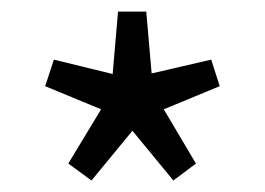

<svg xmlns="http://www.w3.org/2000/svg" viewBox="-20 -732 458 332"><path d="M98.1 -449.2 154.8 -543 58.1 -583 73.2 -628.9 174.8 -604 184.1 -711.9H232.9L242.2 -605L345.2 -628.9L359.9 -583L263.2 -543L318.8 -449.2L279.8 -419.9L209 -505.9L138.2 -419.9Z"/></svg>

Font: SourceSansPro-Regular
Style: Regular
Weight: 400
Designer: Paul D. Hunt
Foundry: Adobe Systems Incorporated
Version: Version 1.050;PS Version 1.000;hotconv 1.0.70;makeotf.lib2.5